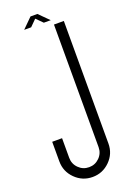

<svg xmlns="http://www.w3.org/2000/svg" viewBox="-183 -1034 724 1098"><g transform="rotate(-20 179.0 -485.0)"><path d="M179.2 7.8Q117.7 7.8 73.7 -35.9Q29.8 -79.6 29.8 -141.1V-260.7H89.8V-141.1Q89.8 -104 116 -77.9Q142.1 -51.8 179.2 -51.8Q216.3 -51.8 242.4 -77.9Q268.6 -104 268.6 -141.1V-887.2H328.6V-141.1Q328.6 -79.6 284.7 -35.9Q240.7 7.8 179.2 7.8ZM158.2 -976.6H200.2L259.8 -917H217.8L179.2 -955.6L140.6 -917H98.1Z"/></g></svg>

Font: Ignotum
Style: Regular
Weight: 400
Designer: GGBot
Version: 0.10